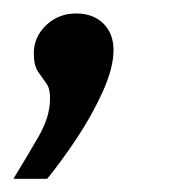

<svg xmlns="http://www.w3.org/2000/svg" viewBox="-25 -118 268 285"><path d="M-5.1 147.4Q15.1 114.4 31.8 85.5Q48.6 56.6 49.2 31.1Q49.9 14.3 44 6.1Q38 -2.1 31.6 -11.4Q25.2 -20.7 25.2 -38.9Q25.2 -63.2 43.5 -80.6Q61.8 -98 88.1 -98Q113.1 -98 128.3 -83.2Q143.5 -68.3 143.5 -43.7Q143.5 -17.5 127.6 17.9Q111.6 53.2 88.9 87.4Q66.2 121.5 45 147.4Z"/></svg>

Font: Alumni Sans Thin
Style: Italic
Weight: 100
Italic angle: -8°
Designer: Robert E. Leuschke
Foundry: Robert E. Leuschke
Version: Version 1.016